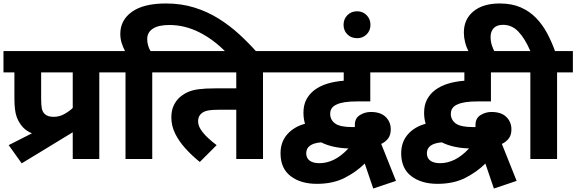

<svg xmlns="http://www.w3.org/2000/svg" viewBox="-20 -916 3320 1106"><path d="M30 -80 164 -148Q133 -161 114 -181Q89 -207 76 -243Q63 -279 63 -347V-499H0V-622H642V-499H552V0H399V-154L105 25ZM399 -499H217V-351Q217 -309 221 -290.5Q225 -272 237 -260Q254 -243 289 -243Q322 -243 350.5 -259Q379 -275 399 -294Z M703 -499H628V-622H700Q688 -645 680.5 -669.5Q673 -694 673 -721Q673 -800 740 -848Q807 -896 936 -896Q1024 -896 1099.5 -872.5Q1175 -849 1239 -809Q1303 -769 1357.5 -719Q1412 -669 1460 -615H1282Q1210 -689 1127 -730.5Q1044 -772 955 -772Q892 -772 860 -750.5Q828 -729 828 -691Q828 -672 833 -654.5Q838 -637 847 -622H948V-499H857V0H703Z M1495 -499V0H1341V-284H1250Q1202 -284 1178.5 -279.5Q1155 -275 1141 -263Q1121 -247 1121 -217Q1121 -187 1148.5 -153Q1176 -119 1228 -80L1131 17Q1085 -20 1048 -61Q1011 -102 989 -146.5Q967 -191 967 -240Q967 -279 980.5 -308Q994 -337 1017 -357Q1037 -374 1062 -385.5Q1087 -397 1124.5 -402Q1162 -407 1219 -407H1341V-499H933V-622H1584V-499Z M1805 143Q1712 143 1654 98.5Q1596 54 1596 -33Q1596 -98 1634.5 -142Q1673 -186 1737 -203Q1728 -232 1728 -267Q1728 -311 1745 -343Q1762 -375 1791 -397Q1823 -421 1865.5 -434Q1908 -447 1960 -451V-499H1569V-622H2280V-499H2113V-332H2047Q1996 -332 1967 -327.5Q1938 -323 1919 -314Q1882 -298 1882 -260Q1882 -226 1910 -205Q1938 -184 2010 -184Q2017 -184 2024 -184Q2024 -189 2024 -196Q2024 -235 2053 -253Q2082 -271 2116 -271Q2173 -271 2202 -242Q2231 -213 2231 -171Q2231 -138 2215.5 -118Q2200 -98 2176 -87L2261 126L2130 170L2081 26Q2033 74 1965.5 108.5Q1898 143 1805 143ZM1744 -33Q1744 -5 1764 9.5Q1784 24 1820 24Q1863 24 1904.5 3.5Q1946 -17 1987 -61Q1945 -62 1904.5 -70.5Q1864 -79 1830 -96Q1744 -89 1744 -33Z M1959 -773Q1959 -806 1981 -828.5Q2003 -851 2037 -851Q2070 -851 2092 -828.5Q2114 -806 2114 -773Q2114 -740 2092 -718Q2070 -696 2037 -696Q2003 -696 1981 -718Q1959 -740 1959 -773Z M2500 143Q2407 143 2349 98.5Q2291 54 2291 -33Q2291 -98 2329.5 -142Q2368 -186 2432 -203Q2423 -232 2423 -267Q2423 -311 2440 -343Q2457 -375 2486 -397Q2518 -421 2560.5 -434Q2603 -447 2655 -451V-499H2264V-622H2975V-499H2808V-332H2742Q2691 -332 2662 -327.5Q2633 -323 2614 -314Q2577 -298 2577 -260Q2577 -226 2605 -205Q2633 -184 2705 -184Q2712 -184 2719 -184Q2719 -189 2719 -196Q2719 -235 2748 -253Q2777 -271 2811 -271Q2868 -271 2897 -242Q2926 -213 2926 -171Q2926 -138 2910.5 -118Q2895 -98 2871 -87L2956 126L2825 170L2776 26Q2728 74 2660.5 108.5Q2593 143 2500 143ZM2439 -33Q2439 -5 2459 9.5Q2479 24 2515 24Q2558 24 2599.5 3.5Q2641 -17 2682 -61Q2640 -62 2599.5 -70.5Q2559 -79 2525 -96Q2439 -89 2439 -33Z M3035 -499H2960V-622H3035Q3004 -694 2966.5 -733.5Q2929 -773 2878 -773Q2842 -773 2824 -754Q2806 -735 2806 -703Q2806 -678 2813 -656Q2820 -634 2831 -614L2681 -615Q2666 -645 2659 -673Q2652 -701 2652 -728Q2652 -805 2707 -850.5Q2762 -896 2859 -896Q2928 -896 2979.5 -873.5Q3031 -851 3068.5 -812Q3106 -773 3132 -724Q3158 -675 3177 -622H3280V-499H3189V0H3035Z"/></svg>

Font: Noto Sans ExtraBold
Style: Italic
Weight: 800
Italic angle: -12°
Designer: Monotype Design Team
Foundry: Monotype Imaging Inc.
Version: Version 2.013; ttfautohint (v1.8.4.7-5d5b)